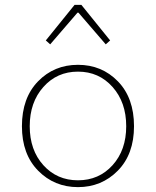

<svg xmlns="http://www.w3.org/2000/svg" viewBox="-20 -756 640 788"><path d="M70 -238Q70 -354 136 -422Q202 -490 300 -490Q398 -490 464 -422Q530 -354 530 -238Q530 -123 463.5 -55.5Q397 12 300 12Q203 12 136.5 -55.5Q70 -123 70 -238ZM158 -78Q214 -16 300 -16Q386 -16 442 -78Q498 -140 498 -238Q498 -336 442 -399Q386 -462 300 -462Q214 -462 158 -399Q102 -336 102 -238Q102 -140 158 -78ZM186 -574 168 -590 286 -736H314L432 -590L414 -574L302 -704H298Z"/></svg>

Font: TypoPRO Source Code Pro
Style: Regular
Weight: 200
Monospace: yes
Designer: Paul D. Hunt, Teo Tuominen
Foundry: Adobe Systems Incorporated
Version: Version 2.010;PS 1.0;hotconv 1.0.84;makeotf.lib2.5.63406